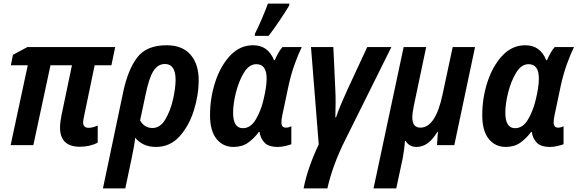

<svg xmlns="http://www.w3.org/2000/svg" viewBox="-20 -805 3204 1065"><path d="M522 -14V-109Q494 -96 472 -96Q441 -96 441 -126Q441 -138 446 -159L505 -443H598L619 -544H132L52 -501L40 -443H134L39 0H165L260 -443H379L321 -165Q313 -125 313 -98Q313 9 423 9Q479 9 522 -14Z M757 -137 788 -282Q806 -371 830.5 -410.5Q855 -450 895 -450Q954 -450 954 -362Q954 -318 940 -255Q926 -192 897.5 -143.5Q869 -95 826 -95Q781 -95 757 -137ZM675 240 710 74Q716 45 721.5 16Q727 -13 730 -41Q748 -18 777 -4Q806 10 845 10Q923 10 975.5 -48Q1028 -106 1055 -191.5Q1082 -277 1082 -361Q1082 -450 1036.5 -502Q991 -554 904 -554Q792 -554 740.5 -485.5Q689 -417 663 -293L551 240Z M1470 -606Q1498 -642 1531.5 -692Q1565 -742 1584 -774L1585 -785H1466Q1455 -754 1433 -702Q1411 -650 1395 -620L1393 -606ZM1416 -73H1420Q1424 -39 1446.5 -14.5Q1469 10 1521 10Q1541 10 1562 5Q1583 0 1596 -5V-105Q1581 -97 1566 -97Q1541 -97 1541 -126Q1541 -142 1546 -166L1581 -332Q1595 -395 1615 -450.5Q1635 -506 1654 -544H1547Q1535 -531 1523.5 -510.5Q1512 -490 1504 -471H1500Q1467 -554 1384 -554Q1311 -554 1257.5 -497.5Q1204 -441 1174.5 -352Q1145 -263 1145 -166Q1145 -79 1181 -34.5Q1217 10 1275 10Q1323 10 1356 -13.5Q1389 -37 1416 -73ZM1273 -180Q1273 -230 1289 -293Q1305 -356 1333.5 -402.5Q1362 -449 1402 -449Q1459 -449 1459 -369Q1459 -321 1440 -245Q1426 -188 1398 -141Q1370 -94 1327 -94Q1273 -94 1273 -180Z M1796 240Q1809 180 1834.5 110Q1860 40 1897 -33L2151 -544H2017L1906 -305Q1889 -268 1872.5 -229Q1856 -190 1844 -154H1840Q1841 -186 1841.5 -228Q1842 -270 1840 -306L1829 -544H1705L1748 -4Q1719 57 1697.5 118Q1676 179 1664 240Z M2178 240 2214 72Q2218 49 2221.5 23.5Q2225 -2 2226 -23H2230Q2250 10 2291 10Q2357 10 2406 -74H2409L2404 0H2500L2615 -544H2491L2435 -282Q2396 -97 2312 -97Q2267 -97 2267 -154Q2267 -177 2276 -221L2344 -544H2219L2052 240Z M2926 -73H2930Q2934 -39 2956.5 -14.5Q2979 10 3031 10Q3051 10 3072 5Q3093 0 3106 -5V-105Q3091 -97 3076 -97Q3051 -97 3051 -126Q3051 -142 3056 -166L3091 -332Q3105 -395 3125 -450.5Q3145 -506 3164 -544H3057Q3045 -531 3033.5 -510.5Q3022 -490 3014 -471H3010Q2977 -554 2894 -554Q2821 -554 2767.5 -497.5Q2714 -441 2684.5 -352Q2655 -263 2655 -166Q2655 -79 2691 -34.5Q2727 10 2785 10Q2833 10 2866 -13.5Q2899 -37 2926 -73ZM2783 -180Q2783 -230 2799 -293Q2815 -356 2843.5 -402.5Q2872 -449 2912 -449Q2969 -449 2969 -369Q2969 -321 2950 -245Q2936 -188 2908 -141Q2880 -94 2837 -94Q2783 -94 2783 -180Z"/></svg>

Font: Noto Sans UI SemiCondensed
Style: Bold Italic
Weight: 700
Width: 4
Designer: Monotype Design Team
Foundry: Monotype Imaging Inc.
Version: 1.001